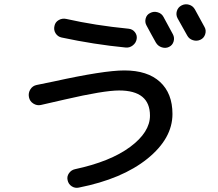

<svg xmlns="http://www.w3.org/2000/svg" viewBox="-20 -854 1040 917"><path d="M760.7 -773.4Q775.4 -746.1 805.7 -690.4Q814.5 -673.8 809.1 -655.8Q803.7 -637.7 787.1 -629.9Q771.5 -622.1 752.9 -627.9Q734.4 -633.8 724.6 -650.4Q716.8 -664.1 702.1 -690.9Q687.5 -717.8 679.7 -732.4Q670.9 -748 675.8 -766.1Q680.7 -784.2 697.3 -792Q713.9 -800.8 732.9 -795.4Q752 -790 760.7 -773.4ZM911.1 -808.6Q926.8 -780.3 957 -724.6Q965.8 -709 960 -690.4Q954.1 -671.9 937 -664.1Q919.9 -656.2 901.4 -662.1Q882.8 -668 874 -684.6Q835 -754.9 828.1 -766.6Q819.3 -783.2 824.7 -801.3Q830.1 -819.3 847.2 -828.1Q864.3 -836.9 882.8 -831.5Q901.4 -826.2 911.1 -808.6ZM295.9 -763.7Q434.6 -732.4 594.7 -716.8Q613.3 -714.8 624.5 -700.2Q635.7 -685.5 632.8 -668Q629.9 -649.4 614.3 -637.2Q598.6 -625 580.1 -627Q429.7 -641.6 274.4 -674.8Q255.9 -678.7 245.6 -694.8Q235.4 -710.9 240.2 -730.5Q244.1 -749 260.7 -758.3Q277.3 -767.6 295.9 -763.7ZM174.8 -352.5Q156.2 -348.6 139.2 -359.4Q122.1 -370.1 118.2 -390.1Q114.3 -410.2 125 -427.2Q135.7 -444.3 155.3 -448.2L236.3 -464.8Q475.6 -517.6 574.2 -517.6Q684.6 -517.6 744.1 -462.9Q803.7 -408.2 803.7 -309.6Q803.7 -192.4 683.6 -95.7Q563.5 1 356.4 42Q337.9 45.9 322.3 35.6Q306.6 25.4 302.7 5.9Q298.8 -11.7 309.6 -26.9Q320.3 -42 337.9 -45.9Q506.8 -82 601.6 -152.3Q696.3 -222.7 696.3 -301.8Q696.3 -421.9 548.8 -421.9Q475.6 -421.9 290 -378.9Q255.9 -371.1 174.8 -352.5Z"/></svg>

Font: Rounded-X Mgen+ 2m medium
Style: Regular
Weight: 500
Designer: [Source Han Sans]
Ryoko NISHIZUKA  (kana & ideographs); Paul D. Hunt (Latin, Greek & Cyrillic); Wenlong ZHANG  (bopomofo
Version: Version 1.059.20150602